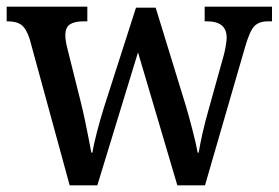

<svg xmlns="http://www.w3.org/2000/svg" viewBox="-20 -556 836 576"><path d="M69 -439Q59 -470 44.5 -481Q30 -492 3 -492H0V-536H242V-492H231Q204 -492 190 -483Q176 -474 176 -450Q176 -441 178 -429.5Q180 -418 183 -407L223 -247Q229 -223 235 -194.5Q241 -166 246 -140Q251 -114 254 -98H257Q261 -122 271 -160.5Q281 -199 292 -234L388 -533H447L538 -237Q548 -203 558.5 -162Q569 -121 573 -98H576Q580 -122 587.5 -156Q595 -190 608 -235L652 -393Q655 -405 657.5 -419.5Q660 -434 660 -443Q660 -492 601 -492H594V-536H796V-492H784Q757 -492 743 -477.5Q729 -463 715 -414L595 0H512L394 -399L272 0H189Z"/></svg>

Font: Noto Serif Bengali SemiCondensed Medium
Style: Regular
Weight: 500
Width: 4
Designer: Juan Bruce, Universal Thirst, Indian Type Foundry and the Monotype Design Team.
Foundry: Monotype Imaging Inc.
Version: Version 2.003; ttfautohint (v1.8.4.7-5d5b)